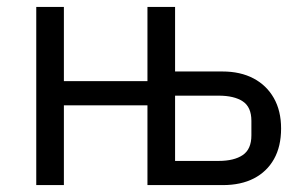

<svg xmlns="http://www.w3.org/2000/svg" viewBox="-20 -536 872 556"><path d="M85 0V-516H165V-301H407V-516H487V-329H624Q676 -329 714 -309Q752 -289 773 -252Q794 -215 794 -164Q794 -112 773.5 -75.5Q753 -39 715.5 -19.5Q678 0 625 0H407V-231H165V0ZM487 -70H613Q658 -70 683 -87Q708 -104 708 -144V-186Q708 -226 683 -242.5Q658 -259 613 -259H487Z"/></svg>

Font: IBM Plex Sans
Style: Regular
Weight: 400
Designer: Mike Abbink, Paul van der Laan, Pieter van Rosmalen
Foundry: Bold Monday
Version: Version 3.201